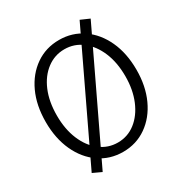

<svg xmlns="http://www.w3.org/2000/svg" viewBox="-184 -886 1019 1074"><g transform="rotate(-30 325.0 -349.0)"><path d="M326 12Q241 12 174.5 -34Q108 -80 70.5 -161.5Q33 -243 33 -349Q33 -456 70.5 -537Q108 -618 174.5 -664Q241 -710 326 -710Q411 -710 477.5 -664Q544 -618 581.5 -537Q619 -456 619 -349Q619 -244 581.5 -162.5Q544 -81 477.5 -34.5Q411 12 326 12ZM326 -48Q390 -48 440 -87Q490 -126 518.5 -194Q547 -262 547 -349Q547 -438 518.5 -505.5Q490 -573 440 -611.5Q390 -650 326 -650Q263 -650 212.5 -612Q162 -574 133.5 -506.5Q105 -439 105 -349Q105 -261 133.5 -193Q162 -125 212.5 -86.5Q263 -48 326 -48ZM169 52 113 26 483 -750 540 -725Z"/></g></svg>

Font: Azeret Mono Thin ExtraLight
Style: Regular
Weight: 250
Version: Version 1.002